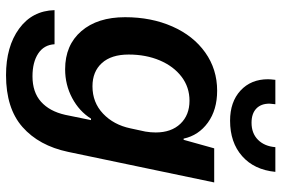

<svg xmlns="http://www.w3.org/2000/svg" viewBox="-172 -608 956 653"><g transform="rotate(90 306.5 -282.0)"><path d="M15 11H131Q133 47 162.5 66.5Q192 86 240 86Q294 86 326.5 57Q359 28 371 -25L389 -113H384Q359 -73 314 -49Q269 -25 216 -25Q134 -25 86.5 -80Q39 -135 39 -229Q39 -318 70.5 -389.5Q102 -461 159 -501.5Q216 -542 289 -542Q354 -542 397.5 -510.5Q441 -479 452 -428H456L485 -532H601L497 -35Q476 64 412.5 120Q349 176 236 176Q139 176 78 131.5Q17 87 15 11ZM417 -247 428 -298Q431 -316 431 -333Q431 -386 401.5 -417Q372 -448 323 -448Q277 -448 241.5 -421Q206 -394 186 -347Q166 -300 166 -241Q166 -182 195 -150Q224 -118 274 -118Q329 -118 367 -154Q405 -190 417 -247ZM250 -715Q250 -722 252 -740H335Q334 -730 333 -720Q333 -691 350 -675Q367 -659 398 -659Q434 -659 456 -681Q478 -703 481 -740H565Q558 -668 511.5 -627Q465 -586 391 -586Q327 -586 288.5 -621.5Q250 -657 250 -715Z"/></g></svg>

Font: Mona Sans SemiBold
Style: Italic
Weight: 600
Italic angle: -11.7°
Designer: Deni Anggara
Foundry: GitHub
Version: Version 2.000